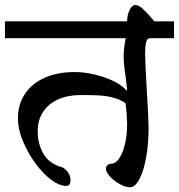

<svg xmlns="http://www.w3.org/2000/svg" viewBox="-30 -704 728 782"><path d="M487.8 -617.2Q487.8 -635.3 492.7 -650.4Q497.6 -665.5 505.1 -674.6Q512.7 -683.6 520.5 -683.6Q535.2 -683.6 552.2 -667.7Q569.3 -651.9 598.6 -617.2H678.7V-548.3H580.1Q569.3 -548.3 565.2 -532.2Q561 -516.1 561 -485.4Q561 -458 567.9 -335Q575.2 -219.7 575.2 -182.6Q575.2 -118.2 565.2 -62.7Q555.2 -7.3 537.8 25.6Q520.5 58.6 499.5 58.6Q481.4 58.6 458 45.9Q434.6 33.2 418 15.1Q401.4 -2.9 401.4 -17.1Q401.4 -25.9 407.7 -31.5Q414.1 -37.1 422.9 -37.1Q440.4 -37.1 455.3 -58.6Q470.2 -80.1 479 -117.2Q487.8 -154.3 487.8 -198.2Q487.8 -211.4 486.3 -231.4Q484.9 -251.5 483.4 -269L481 -284.2Q458 -299.8 429.2 -306.9Q400.4 -314 371.8 -315.4Q343.3 -316.9 297.9 -316.9Q246.1 -316.9 206.5 -299.1Q167 -281.2 145.3 -248Q123.5 -214.8 123.5 -169.4Q123.5 -118.2 147.2 -77.1Q170.9 -36.1 225.6 -22Q240.7 -12.2 249 1.2Q257.3 14.6 257.3 29.3Q257.3 53.2 240.2 53.2Q201.7 53.2 155 8.1Q108.4 -37.1 75.7 -102.3Q43 -167.5 43 -221.2Q43 -279.3 71.8 -322Q100.6 -364.7 152.8 -387.7Q205.1 -410.6 274.4 -410.6Q310.5 -410.6 351.8 -401.4Q393.1 -392.1 429 -375.2Q464.8 -358.4 484.9 -336.4H487.8L481 -397.5Q473.6 -443.4 473.6 -475.1Q473.6 -504.4 481.9 -548.3H-9.8V-617.2Z"/></svg>

Font: Dekko
Style: Regular
Weight: 400
Designer: Multiple
Foundry: Sorkin Type
Version: Version 2.001